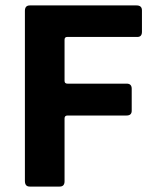

<svg xmlns="http://www.w3.org/2000/svg" viewBox="-20 -687 588 707"><path d="M71.7 -20.7V-647Q71.7 -667 89.7 -667H483Q502.7 -667 502.7 -648.7V-570Q502.7 -551.7 487.3 -551H227.7Q217.7 -551 217.7 -540.7V-389.3Q217.7 -379 228.3 -379H447.7Q465 -378.3 465 -360.3V-280.7Q465.7 -261.7 446.3 -261.7H229Q217.7 -261.7 217.7 -251V-20Q218 0 199.7 0H89.3Q71.7 0 71.7 -20.7Z"/></svg>

Font: Vivano Light
Style: Regular
Weight: 300
Designer: Joe Prince, Josias Burgherr
Version: Version 2.064;September 19, 2022;FontCreator 14.0.0.2877 64-